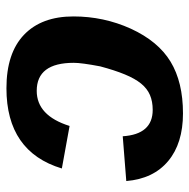

<svg xmlns="http://www.w3.org/2000/svg" viewBox="-16 -562 588 596"><g transform="rotate(90 278.0 -264.0)"><path d="M262 -84Q339 -84 371 -186L503 -162Q451 10 254 10Q145 10 88 -44.5Q31 -99 31 -198Q31 -292 69 -376Q108 -461 171.5 -499.5Q235 -538 332 -538Q425 -538 480 -492Q535 -446 542 -362L403 -351Q397 -444 321 -444Q295 -444 275 -435.5Q255 -427 239.5 -408Q224 -389 211 -357.5Q198 -326 186 -281Q175 -223 175 -199Q175 -84 262 -84Z"/></g></svg>

Font: Libra Sans Modern
Style: Bold Italic
Weight: 700
Italic angle: -12°
Foundry: Stefan Peev, Context Ltd
Version: Version 1.000